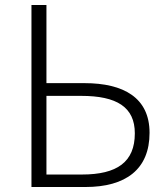

<svg xmlns="http://www.w3.org/2000/svg" viewBox="-20 -749 672 769"><path d="M106 0H322C484 0 579 -71 579 -217C579 -357 476 -416 318 -416H166V-729H106ZM166 -50V-365H305C448 -365 520 -320 520 -215C520 -100 449 -50 308 -50Z"/></svg>

Font: Noto Sans KR Light
Style: Regular
Weight: 300
Designer: Ryoko NISHIZUKA 西塚涼子 (kana, bopomofo & ideographs); Paul D. Hunt (Latin, Greek & Cyrillic); Sandoll Communications 산돌커뮤니
Foundry: Adobe
Version: Version 2.004;hotconv 1.0.118;makeotfexe 2.5.65603